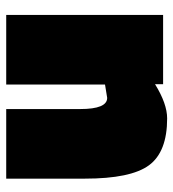

<svg xmlns="http://www.w3.org/2000/svg" viewBox="10 -568 558 618"><g transform="rotate(90 289.0 -259.0)"><path d="M252 0H28V-505H251V-479Q314 -518 361 -518Q469 -518 512 -459.5Q555 -401 555 -253V0H331V-238Q331 -325 295 -325L252 -318Z"/></g></svg>

Font: Titillium Web
Style: Black
Weight: 900
Version: Version 1.001;PS 35.000;hotconv 1.0.70;makeotf.lib2.5.55311